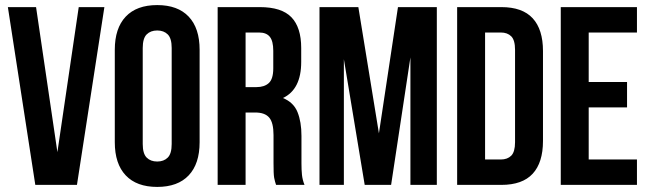

<svg xmlns="http://www.w3.org/2000/svg" viewBox="-20 -728 2556 756"><path d="M206 -129 290 -700H391L283 0H119L11 -700H122Z M542 -161Q542 -123 557.5 -107.5Q573 -92 599 -92Q625 -92 640.5 -107.5Q656 -123 656 -161V-539Q656 -577 640.5 -592.5Q625 -608 599 -608Q573 -608 557.5 -592.5Q542 -577 542 -539ZM432 -532Q432 -617 475 -662.5Q518 -708 599 -708Q680 -708 723 -662.5Q766 -617 766 -532V-168Q766 -83 723 -37.5Q680 8 599 8Q518 8 475 -37.5Q432 -83 432 -168Z M1067 0Q1065 -7 1063 -13Q1061 -19 1059.5 -28Q1058 -37 1057.5 -51Q1057 -65 1057 -86V-196Q1057 -245 1040 -265Q1023 -285 985 -285H947V0H837V-700H1003Q1089 -700 1127.5 -660Q1166 -620 1166 -539V-484Q1166 -376 1094 -342Q1136 -325 1151.5 -286.5Q1167 -248 1167 -193V-85Q1167 -59 1169 -39.5Q1171 -20 1179 0ZM947 -600V-385H990Q1021 -385 1038.5 -401Q1056 -417 1056 -459V-528Q1056 -566 1042.5 -583Q1029 -600 1000 -600Z M1472 -203 1547 -700H1700V0H1596V-502L1520 0H1416L1334 -495V0H1238V-700H1391Z M1780 -700H1954Q2037 -700 2077.5 -656Q2118 -612 2118 -527V-173Q2118 -88 2077.5 -44Q2037 0 1954 0H1780ZM1890 -600V-100H1952Q1978 -100 1993 -115Q2008 -130 2008 -168V-532Q2008 -570 1993 -585Q1978 -600 1952 -600Z M2298 -405H2449V-305H2298V-100H2488V0H2188V-700H2488V-600H2298Z"/></svg>

Font: Bebas Neue
Style: Regular
Weight: 400
Designer: Ryoichi Tsunekawa
Foundry: Ryoichi Tsunekawa
Version: Version 1.300